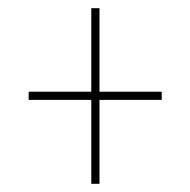

<svg xmlns="http://www.w3.org/2000/svg" viewBox="-20 -592 465 469"><path d="M203 -143V-348H50V-368H203V-572H223V-368H375V-348H223V-143Z"/></svg>

Font: Noto Serif Display Condensed Semi
Style: Regular
Weight: 600
Width: 3
Designer: Monotype Design Team
Foundry: Monotype Imaging Inc.
Version: Version 1.900